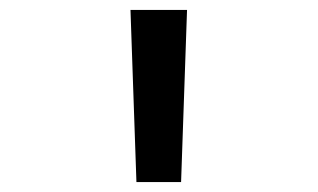

<svg xmlns="http://www.w3.org/2000/svg" viewBox="-20 -820 640 387"><path d="M255 -453 243 -800H357L345 -453Z"/></svg>

Font: Victor Mono Thin SemiBold
Style: Regular
Weight: 600
Monospace: yes
Version: Version 1.561;gftools[0.9.30]